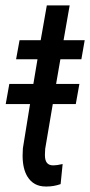

<svg xmlns="http://www.w3.org/2000/svg" viewBox="-20 -676 332 705"><path d="M258.3 -293.9H173.8L146 -129.9L145 -110.4Q145 -107.9 145 -105.5Q145 -68.8 174.8 -68.8Q175.8 -68.8 176.8 -68.8Q188.5 -68.8 210 -73.7L202.6 0Q177.7 8.8 152.3 8.8Q149.9 8.8 147.5 8.8Q103 8.8 80.6 -27.8Q63 -56.6 63 -105Q63 -117.7 64 -131.3L90.3 -293.9H1L14.2 -367.7H102.5L117.7 -458.5H39.1L51.8 -528.3H129.4L151.9 -656.2H235.8L213.4 -528.3H291L278.8 -458.5H201.7L186 -367.7H271.5Z"/></svg>

Font: MAUL Condensed Italic
Style: Condenced Regular Italic
Weight: 400
Italic angle: -12°
Designer: MAUL
Version: Version 1.0; 2020; ttfautohint (v1.8.3)